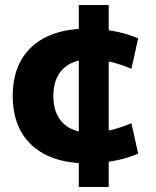

<svg xmlns="http://www.w3.org/2000/svg" viewBox="-20 -645 624 770"><path d="M330 10Q235 10 168 -22Q101 -54 66 -114.5Q31 -175 31 -260Q31 -346 66 -406Q101 -466 168 -498Q235 -530 330 -530Q385 -530 438 -520Q491 -510 534 -491L507 -369Q466 -387 422.5 -397Q379 -407 343 -407Q271 -407 232.5 -368.5Q194 -330 194 -260Q194 -190 232.5 -151.5Q271 -113 343 -113Q379 -113 422.5 -123Q466 -133 507 -151L534 -29Q491 -10 438 0Q385 10 330 10ZM296 105V-625H416V105Z"/></svg>

Font: M PLUS 1 ExtraBold
Style: Regular
Weight: 800
Designer: Coji Morishita
Foundry: UNDERFOREST DESIGN
Version: Version 1.001